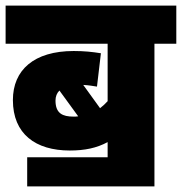

<svg xmlns="http://www.w3.org/2000/svg" viewBox="-20 -642 649 685"><path d="M77 -81V23H531V-486H609V-622H0V-486H364V-281C356 -272 347 -264 337 -256L277 -339C297 -338 313 -335 326 -333L340 -452C308 -457 281 -460 243 -460C101 -460 26 -392 26 -285C26 -164 107 -105 229 -105C283 -105 325 -114 364 -135V-81ZM178 -283C178 -298 183 -310 192 -319L259 -227C254 -226 248 -226 242 -226C204 -226 178 -237 178 -283Z"/></svg>

Font: Noto Sans SemiCondensed Black
Style: Italic
Weight: 900
Width: 4
Italic angle: -12°
Designer: Monotype Design Team
Foundry: Monotype Imaging Inc.
Version: Version 2.013